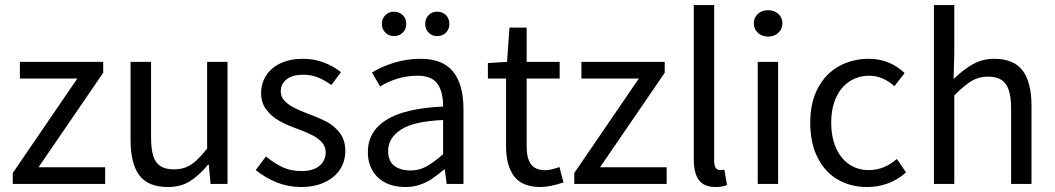

<svg xmlns="http://www.w3.org/2000/svg" viewBox="-20 -732 4197 764"><path d="M287.6 -419.4H59.1V-485.8H390.6V-442.4L133.3 -66.4H398.4V0H30.8V-43.5Z M581.1 -485.8V-187Q581.1 -140.1 589.6 -112.3Q598.1 -84.5 617.9 -71.3Q637.7 -58.1 672.4 -58.1Q699.7 -58.1 720.5 -66.7Q741.2 -75.2 760.3 -92.5Q779.3 -109.9 804.2 -140.6V-485.8H885.3V0H817.9L811 -76.2H807.6Q770 -31.7 734.1 -9.8Q698.2 12.2 647.9 12.2Q569.3 12.2 534.4 -34.4Q499.5 -81.1 499.5 -176.3V-485.8Z M1179.2 -51.3Q1226.1 -51.3 1251 -72Q1275.9 -92.8 1275.9 -126Q1275.9 -149.4 1260.3 -166.3Q1244.6 -183.1 1222.4 -194.3Q1200.2 -205.6 1164.6 -218.8Q1122.1 -233.9 1091.1 -251.2Q1060.1 -268.6 1039.6 -295.9Q1019 -323.2 1019 -361.3Q1019 -400.4 1039.1 -431.6Q1059.1 -462.9 1096.9 -480.5Q1134.8 -498 1186.5 -498Q1229.5 -498 1268.3 -483.4Q1307.1 -468.8 1336.9 -444.8L1298.3 -393.6Q1271.5 -413.6 1244.6 -424.1Q1217.8 -434.6 1187 -434.6Q1143.1 -434.6 1120.1 -416Q1097.2 -397.5 1097.2 -368.2Q1097.2 -347.2 1111.8 -331.3Q1126.5 -315.4 1148.9 -304Q1171.4 -292.5 1205.6 -279.3Q1252.4 -262.2 1282.2 -246.1Q1312 -230 1333 -201.9Q1354 -173.8 1354 -130.9Q1354 -90.8 1333.3 -58.3Q1312.5 -25.9 1272.2 -6.8Q1231.9 12.2 1176.3 12.2Q1127 12.2 1080.8 -6.3Q1034.7 -24.9 997.6 -55.2L1038.1 -109.4Q1073.7 -80.6 1106.2 -65.9Q1138.7 -51.3 1179.2 -51.3Z M1641.1 -430.7Q1600.1 -430.7 1561.3 -418.9Q1522.5 -407.2 1492.7 -387.7L1460.4 -443.4Q1497.1 -466.8 1548.1 -482.4Q1599.1 -498 1654.3 -498Q1741.7 -498 1783 -447Q1824.2 -396 1824.2 -297.9V0H1757.3L1750 -58.1H1748Q1717.8 -33.2 1697.3 -19.5Q1676.8 -5.9 1650.6 3.2Q1624.5 12.2 1591.8 12.2Q1548.3 12.2 1514.9 -4.4Q1481.4 -21 1462.6 -52.5Q1443.8 -84 1443.8 -127Q1443.8 -208.5 1516.6 -254.6Q1589.4 -300.8 1743.2 -308.1Q1743.2 -367.7 1720.2 -399.2Q1697.3 -430.7 1641.1 -430.7ZM1743.2 -118.7V-254.4Q1626.5 -249.5 1575.4 -216.3Q1524.4 -183.1 1524.4 -131.3Q1524.4 -91.8 1548.3 -72.8Q1572.3 -53.7 1614.3 -53.7Q1647.5 -53.7 1676 -69.1Q1704.6 -84.5 1743.2 -118.7ZM1547.9 -685.5Q1568.8 -685.5 1582.8 -671.6Q1596.7 -657.7 1596.7 -637.2Q1596.7 -616.2 1582.8 -602.3Q1568.8 -588.4 1547.9 -588.4Q1527.3 -588.4 1513.4 -602.3Q1499.5 -616.2 1499.5 -637.2Q1499.5 -657.7 1513.4 -671.6Q1527.3 -685.5 1547.9 -685.5ZM1719.2 -685.5Q1740.7 -685.5 1754.4 -671.9Q1768.1 -658.2 1768.1 -637.2Q1768.1 -615.7 1754.6 -602.1Q1741.2 -588.4 1719.2 -588.4Q1698.7 -588.4 1685.3 -602.3Q1671.9 -616.2 1671.9 -637.2Q1671.9 -657.7 1685.3 -671.6Q1698.7 -685.5 1719.2 -685.5Z M1921.4 -419.4V-481L1997.6 -485.8L2007.3 -622.1H2075.7V-485.8H2207V-419.4H2075.7V-148.4Q2075.7 -101.6 2093 -78.1Q2110.4 -54.7 2150.9 -54.7Q2171.4 -54.7 2206.1 -67.4L2222.2 -5.9Q2166 12.2 2131.8 12.2Q2058.1 12.2 2025.9 -30.3Q1993.7 -72.8 1993.7 -149.4V-419.4Z M2522 -419.4H2293.5V-485.8H2625V-442.4L2367.7 -66.4H2632.8V0H2265.1V-43.5Z M2821.8 -711.9V-90.8Q2821.8 -72.8 2828.1 -64Q2834.5 -55.2 2844.2 -55.2Q2853 -55.2 2862.3 -57.1L2873 3.9Q2855 12.2 2826.7 12.2Q2781.7 12.2 2761.2 -15.1Q2740.7 -42.5 2740.7 -97.2V-711.9Z M3036.6 -691.4Q3060.5 -691.4 3076.9 -676.8Q3093.3 -662.1 3093.3 -639.2Q3093.3 -616.2 3076.9 -601.3Q3060.5 -586.4 3036.6 -586.4Q3012.2 -586.4 2995.8 -601.3Q2979.5 -616.2 2979.5 -639.2Q2979.5 -662.1 2995.8 -676.8Q3012.2 -691.4 3036.6 -691.4ZM3076.2 -485.8V0H2995.1V-485.8Z M3579.6 -441.4 3539.1 -389.2Q3516.1 -409.2 3491.7 -419.9Q3467.3 -430.7 3439.5 -430.7Q3395 -430.7 3360.6 -408.2Q3326.2 -385.7 3306.9 -343.5Q3287.6 -301.3 3287.6 -244.1Q3287.6 -186.5 3306.4 -143.8Q3325.2 -101.1 3359.1 -78.1Q3393.1 -55.2 3437.5 -55.2Q3498.5 -55.2 3548.8 -99.6L3585.4 -45.9Q3519 12.2 3430.7 12.2Q3365.2 12.2 3314 -17.3Q3262.7 -46.9 3233.4 -104.7Q3204.1 -162.6 3204.1 -244.1Q3204.1 -325.7 3235.4 -383.1Q3266.6 -440.4 3319.6 -469.2Q3372.6 -498 3436.5 -498Q3520 -498 3579.6 -441.4Z M3777.3 -711.9V-518.1L3774.4 -417.5Q3814.5 -456.1 3852.3 -477.1Q3890.1 -498 3936.5 -498Q4013.7 -498 4049.1 -451.4Q4084.5 -404.8 4084.5 -310.1V0H4003.4V-298.8Q4003.4 -345.2 3994.1 -373.3Q3984.9 -401.4 3964.6 -414.3Q3944.3 -427.2 3911.1 -427.2Q3875.5 -427.2 3846.4 -409.9Q3817.4 -392.6 3777.3 -352.5V0H3696.3V-711.9Z"/></svg>

Font: Varta
Style: Regular
Weight: 400
Designer: Joana Correia, Viktoriya Grabowska, Eben Sorkin
Foundry: Sorkin Type
Version: Version 1.002; ttfautohint (v1.3) -l 8 -r 24 -G 200 -x 12 -H